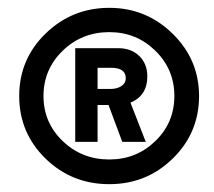

<svg xmlns="http://www.w3.org/2000/svg" viewBox="-20 -729 547 490"><path d="M259 -259Q163 -259 96 -324.5Q29 -390 29 -484Q29 -578 96.5 -643.5Q164 -709 259 -709Q353 -709 420.5 -643Q488 -577 488 -484Q488 -390 421 -324.5Q354 -259 259 -259ZM259 -322Q328 -322 376.5 -369Q425 -416 425 -484Q425 -552 376.5 -599.5Q328 -647 259 -647Q189 -647 140 -599.5Q91 -552 91 -484Q91 -416 140 -369Q189 -322 259 -322ZM172 -367V-606H282Q315 -606 335.5 -586Q356 -566 356 -534Q356 -485 313 -467L352 -367H292L257 -461H229V-367ZM229 -502H262Q279 -502 290 -509.5Q301 -517 301 -529Q301 -556 264 -556H229Z"/></svg>

Font: Easer Grotesk
Style: Regular
Weight: 400
Designer: Boardeaser, Bonnie Shaver-Troup, Thomas Jockin
Foundry: Lexend
Version: Version 1.008;Glyphs 3.1.2 (3151)